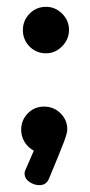

<svg xmlns="http://www.w3.org/2000/svg" viewBox="-20 -442 264 562"><path d="M177 -63.2Q177 -53 167.5 -27.5Q158 -2 122.5 83Q114.4 100 95 100Q80 100 66 90.4Q52 80.9 52 66Q52 59 56 52L79 -1Q62 -10 52 -26.3Q42 -42.7 42 -62Q42 -90.2 61.3 -110.1Q80.5 -130 109 -130Q137 -130 157 -110.5Q177 -91 177 -63.2ZM182 -354.5Q182 -327 161.9 -306.5Q141.8 -286 115 -286Q86 -286 66.5 -305.9Q47 -325.7 47 -353.9Q47 -382 66.5 -402Q86 -422 115 -422Q141.8 -422 161.9 -402Q182 -382 182 -354.5Z"/></svg>

Font: Dosis
Style: Regular
Weight: 400
Designer: Edgar Tolentino, Pablo Impallari, Igino Marini
Foundry: Edgar Tolentino, Pablo Impallari, Igino Marini
Version: Version 1.007;Glyphs 3.1.1 (3134)